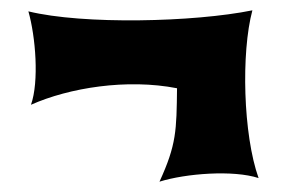

<svg xmlns="http://www.w3.org/2000/svg" viewBox="-20 -473 567 372"><path d="M481 -128C451 -212 447 -371 469 -453C356 -430 141 -425 35 -451C49 -402 56 -315 40 -270C114 -303 226 -321 323 -302C322 -220 322 -193 289 -121C340 -137 432 -144 481 -128Z"/></svg>

Font: Shojumaru
Style: Regular
Weight: 400
Designer: Astigmatic (AOETI)
Foundry: Astigmatic (AOETI)
Version: Version 1.000